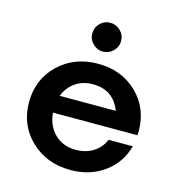

<svg xmlns="http://www.w3.org/2000/svg" viewBox="-107 -806 844 909"><g transform="rotate(15 315.0 -351.0)"><path d="M322.5 -571.2Q295 -571.2 273.8 -591.9Q252.5 -612.5 252.5 -641.2Q252.5 -671.2 273.1 -691.9Q293.8 -712.5 322.5 -712.5Q351.2 -712.5 372.5 -691.9Q393.8 -671.2 393.8 -641.2Q393.8 -612.5 372.5 -591.9Q351.2 -571.2 322.5 -571.2ZM585 -252.5 583.8 -231.2H170Q175 -167.5 215.6 -128.1Q256.2 -88.8 318.8 -88.8Q367.5 -88.8 404.4 -111.9Q441.2 -135 457.5 -175H576.2Q553.8 -91.2 484.4 -40.6Q415 10 318.8 10Q202.5 10 125 -63.8Q47.5 -137.5 47.5 -250Q47.5 -362.5 124.4 -436.2Q201.2 -510 317.5 -510Q432.5 -510 508.1 -437.5Q583.8 -365 585 -252.5ZM318.8 -410Q268.8 -410 232.5 -384.4Q196.2 -358.8 180 -316.2H455Q418.8 -410 318.8 -410Z"/></g></svg>

Font: Now Alt Medium
Style: Regular
Weight: 500
Designer: Alfredo Marco Pradil
Foundry: Alfredo Marco Pradil
Version: Version 1.002;PS 001.002;hotconv 1.0.88;makeotf.lib2.5.64775